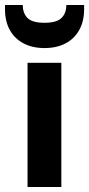

<svg xmlns="http://www.w3.org/2000/svg" viewBox="-51 -747 356 767"><path d="M59 0V-496H194V0ZM127 -555Q78 -555 42.5 -574Q7 -593 -12 -627.5Q-31 -662 -31 -710V-727H40Q40 -694 59 -675Q78 -656 127 -656Q175 -656 194.5 -675Q214 -694 214 -727H285V-710Q285 -662 265.5 -627Q246 -592 210.5 -573.5Q175 -555 127 -555Z"/></svg>

Font: DM Sans 28pt
Style: Bold
Weight: 700
Version: Version 4.004;gftools[0.9.30]